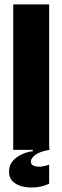

<svg xmlns="http://www.w3.org/2000/svg" viewBox="-20 -680 283 871"><path d="M40 0V-660H203V0ZM203 153Q180 165 149 169Q118 173 89 167.5Q60 162 40.5 145.5Q21 129 21 99Q21 69 38.5 49.5Q56 30 81.5 19Q107 8 129 6V-13L204 -15V0Q161 7 140.5 22.5Q120 38 120 52Q120 64 128.5 69.5Q137 75 150 76Q163 77 177.5 74Q192 71 203 67Z"/></svg>

Font: Bricolage Grotesque 96pt ExtraBold
Style: Regular
Weight: 800
Designer: Mathieu Triay
Foundry: Atelier Triay
Version: Version 1.001;gftools[0.9.33.dev8+g029e19f]